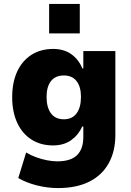

<svg xmlns="http://www.w3.org/2000/svg" viewBox="-20 -766 668 977"><path d="M275 191Q222 191 168 177.5Q114 164 73 140L113 10Q136 24 163.5 34Q191 44 219 49.5Q247 55 271 55Q340 55 372 23.5Q404 -8 404 -69V-122H398Q380 -80 342.5 -53Q305 -26 250 -26Q187 -26 140 -56Q93 -86 67.5 -141.5Q42 -197 42 -271Q42 -347 67.5 -402Q93 -457 140 -487Q187 -517 251 -517Q305 -517 342.5 -490.5Q380 -464 399 -418H404V-506H567V-79Q567 4 533 65Q499 126 434 158.5Q369 191 275 191ZM305 -159Q347 -159 369.5 -189Q392 -219 392 -273Q392 -325 369.5 -353.5Q347 -382 305 -382Q262 -382 239.5 -353.5Q217 -325 217 -273Q217 -219 239.5 -189Q262 -159 305 -159ZM230 -596V-746H386V-596Z"/></svg>

Font: Nunito Sans 7pt SemiCondensed Black
Style: Regular
Weight: 900
Width: 4
Designer: Vernon Adams
Foundry: Vernon Adams
Version: Version 3.101;gftools[0.9.27]